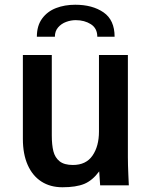

<svg xmlns="http://www.w3.org/2000/svg" viewBox="-20 -782 640 810"><path d="M76.5 -196V-550H198.5V-211Q198.5 -171 205.2 -144Q212 -117 231.5 -101.5Q251 -86 287.5 -86Q343 -86 370.2 -125.5Q397.5 -165 397.5 -227V-550H519.5V-119Q519.5 -87.5 521.5 -43.5Q522.5 -28.5 523.5 0H402.5L398.5 -59Q370 -20.5 335.5 -6.2Q301 8 243.5 8Q192 8 154.5 -16.2Q117 -40.5 96.8 -86.2Q76.5 -132 76.5 -196ZM463.5 -627H390.5Q390.5 -662.5 363.5 -679.8Q336.5 -697 299.5 -697Q279 -697 258.8 -689.5Q238.5 -682 225 -666.2Q211.5 -650.5 211.5 -627H135.5Q135.5 -673.5 157.8 -703.8Q180 -734 216.5 -748Q253 -762 297.5 -762Q370 -762 416.8 -729.8Q463.5 -697.5 463.5 -627Z"/></svg>

Font: JuliaMono
Style: Bold
Weight: 700
Monospace: yes
Designer: cormullion
Foundry: corm
Version: Version 0.055; ttfautohint (v1.8.4)